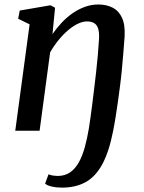

<svg xmlns="http://www.w3.org/2000/svg" viewBox="-20 -583 644 856"><path d="M256 253.5Q231.5 253.5 210.8 248.8Q190 244 181 235.5L196.5 194Q204 198 216.8 199.8Q229.5 201.5 236.5 201.5Q269.5 201.5 292.8 185.2Q316 169 332 139.8Q348 110.5 358.5 71.8Q369 33 376.5 -12Q379 -28.5 382.8 -54.8Q386.5 -81 390.8 -114.2Q395 -147.5 399.5 -185Q404 -222.5 408.5 -261.2Q413 -300 416.2 -338Q419.5 -376 421.5 -409.5Q423 -437 418 -454.2Q413 -471.5 400.5 -479.5Q388 -487.5 367.5 -487.5Q349 -487.5 327.8 -477.5Q306.5 -467.5 284.5 -449Q262.5 -430.5 241.8 -405.2Q221 -380 203.5 -349.5L156.5 0H48L112 -474.5L61 -499.5L68 -536L205 -559.5L225.5 -548.5L214 -431Q231.5 -456.5 253.8 -480.5Q276 -504.5 302.2 -523Q328.5 -541.5 357.8 -552.2Q387 -563 418.5 -563Q454 -563 481.5 -549.2Q509 -535.5 523.8 -504.2Q538.5 -473 535.5 -419.5Q533 -384.5 530 -348Q527 -311.5 523.5 -274.2Q520 -237 515.2 -200.2Q510.5 -163.5 505.5 -128Q500.5 -92.5 495.2 -59.8Q490 -27 484 2.5Q466 94 436.2 149Q406.5 204 362 228.8Q317.5 253.5 256 253.5Z"/></svg>

Font: Merriweather 28pt Medium
Style: Italic
Weight: 500
Italic angle: -7.8°
Version: Version 2.101